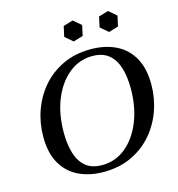

<svg xmlns="http://www.w3.org/2000/svg" viewBox="-130 -1022 1063 1149"><g transform="rotate(-15 401.0 -447.0)"><path d="M484 -715Q571 -715 638 -683Q705 -651 743 -585Q781 -519 781 -418Q781 -334 753.5 -256.5Q726 -179 673.5 -118Q621 -57 545 -21Q469 15 372 15Q285 15 218 -17Q151 -49 113 -115Q75 -181 75 -282Q75 -366 102.5 -443.5Q130 -521 182.5 -582Q235 -643 311 -679Q387 -715 484 -715ZM373 -27Q455 -27 518.5 -78.5Q582 -130 619 -220.5Q656 -311 656 -427Q656 -498 639.5 -553.5Q623 -609 585 -641Q547 -673 483 -673Q402 -673 338 -621.5Q274 -570 237 -480Q200 -390 200 -273Q200 -203 216.5 -147Q233 -91 271 -59Q309 -27 373 -27ZM425 -909 473 -868 459 -804 399 -786 351 -827 365 -891ZM644 -909 692 -868 678 -804 618 -786 570 -827 584 -891Z"/></g></svg>

Font: Poltawski Nowy
Style: Italic
Weight: 400
Italic angle: -12°
Designer: Adam Pótawski, Mateusz Machalski, Borys Kosmynka, Ania Wieluska
Foundry: Capitalics.wtf
Version: Version 1.001;gftools[0.9.25]